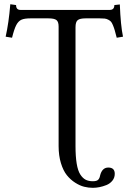

<svg xmlns="http://www.w3.org/2000/svg" viewBox="-20 -692 610 910"><path d="M257.8 -565.9Q257.8 -588.9 247.6 -596.9Q237.3 -605 209 -605H125Q95.7 -605 81.3 -598.4Q66.9 -591.8 57.1 -573.2Q47.4 -554.7 37.1 -513.2L6.8 -518.1Q21.5 -583 28.8 -671.9L56.2 -668Q56.2 -645 77.1 -645H500Q522 -645 522 -668L547.9 -670.9Q551.8 -570.8 563 -518.1L533.2 -513.2Q527.3 -536.1 523.9 -548.1Q520.5 -560.1 515.4 -572.3Q510.3 -584.5 505.9 -589.4Q501.5 -594.2 493.2 -598.6Q484.9 -603 475.8 -604Q466.8 -605 452.1 -605H386.2Q358.4 -605 348.1 -596.4Q337.9 -587.9 337.9 -563V0Q337.9 49.8 343.5 83.5Q349.1 117.2 360.6 135Q372.1 152.8 386.2 159.9Q400.4 167 419.9 167Q438.5 167 445.3 159.9Q452.1 152.8 454.1 141.1Q463.4 102.1 493.2 102.1Q523.9 102.1 523.9 131.8Q523.9 150.4 512.7 164.3Q501.5 178.2 484.4 185.1Q467.3 191.9 450.9 195.1Q434.6 198.2 419.9 198.2Q399.4 198.2 378.9 193.1Q358.4 188 336.2 173.8Q314 159.7 296.9 138.4Q279.8 117.2 268.8 81.3Q257.8 45.4 257.8 0Z"/></svg>

Font: Linux Biolinum G
Style: Regular
Weight: 400
Designer: Philipp H. Poll
Foundry: Philipp H. Poll
Version: Version 1.1.0 ; ttfautohint (v1.6)